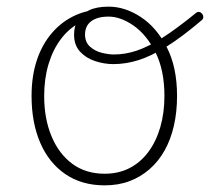

<svg xmlns="http://www.w3.org/2000/svg" viewBox="-20 -539 632 578"><path d="M295 19Q226 19 176.5 -15Q127 -49 101 -109.5Q75 -170 75 -250Q75 -310 91 -358Q107 -406 137 -440.5Q167 -475 207 -493Q247 -511 295 -511V-489Q254 -489 220.5 -471Q187 -453 163 -421Q139 -389 126 -345.5Q113 -302 113 -250Q113 -182 135 -129Q157 -76 197.5 -46Q238 -16 295 -16Q337 -16 370 -33Q403 -50 426.5 -81.5Q450 -113 462.5 -156Q475 -199 475 -250Q475 -328 448 -381.5Q421 -435 382 -462Q343 -489 307 -489Q273 -489 254.5 -475Q236 -461 236 -435Q236 -412 251 -398.5Q266 -385 286.5 -380Q307 -375 323 -375Q357 -375 391.5 -386.5Q426 -398 468.5 -425Q511 -452 570 -500Q575 -504 580 -503Q585 -502 588.5 -497.5Q592 -493 592 -487.5Q592 -482 587 -478Q527 -427 481 -398.5Q435 -370 397 -358Q359 -346 321 -346Q294 -346 266.5 -355Q239 -364 221 -383.5Q203 -403 203 -435Q203 -460 214 -478.5Q225 -497 248 -508Q271 -519 307 -519Q356 -519 403.5 -488Q451 -457 482 -397Q513 -337 513 -250Q513 -202 503.5 -160.5Q494 -119 475.5 -86Q457 -53 430 -29.5Q403 -6 369.5 6.5Q336 19 295 19Z"/></svg>

Font: Playwrite BE WAL Thin
Style: Regular
Weight: 250
Version: Version 1.002